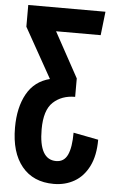

<svg xmlns="http://www.w3.org/2000/svg" viewBox="-60 -791 603 986"><g transform="rotate(5 241.5 -298.0)"><path d="M255 154Q149 154 90.5 82.5Q32 11 32 -117Q32 -221 71 -291Q110 -361 189 -381L45 -638V-750H443L429 -628H199L326 -396V-301Q257 -301 213 -260Q169 -219 169 -120Q169 36 257 36Q298 36 316 -2.5Q334 -41 334 -117L463 -92Q463 -10 435.5 45Q408 100 361 127Q314 154 255 154Z"/></g></svg>

Font: Freeman
Style: Regular
Weight: 400
Designer: Vernon Adams, Aoife Mooney, Rodrigo Fuenzalida
Foundry: Rodrigo Fuenzalida
Version: Version 1.000; ttfautohint (v1.8.4.7-5d5b)